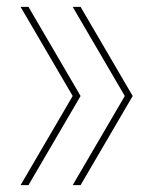

<svg xmlns="http://www.w3.org/2000/svg" viewBox="-20 -540 423 560"><path d="M215 0H192L344 -260L192 -520H215L367 -260ZM63 0H40L192 -260L40 -520H63L215 -260Z"/></svg>

Font: M PLUS 1 Thin Thin
Style: Regular
Weight: 250
Version: Version 1.001